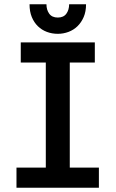

<svg xmlns="http://www.w3.org/2000/svg" viewBox="-20 -892 540 897"><path d="M423 -694V-600H306V-109H442V-15H57V-109H194V-600H77V-694ZM382 -872Q382 -838 371 -812.5Q360 -787 342 -769.5Q324 -752 300 -743Q276 -734 250 -734Q223 -734 199 -743Q175 -752 157 -769.5Q139 -787 128.5 -812.5Q118 -838 118 -872H197Q197 -846 210 -828Q223 -810 250 -810Q277 -810 290 -828Q303 -846 303 -872Z"/></svg>

Font: D2Coding ligature
Style: Bold
Weight: 700
Monospace: yes
Designer: Yong-Rak Park; Jeong-Hwan Yoon; Sang-Min Lee;
Foundry: NHN Corporation
Version: Version 1.3.2; Build 20180524